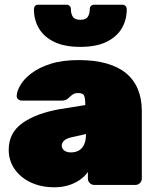

<svg xmlns="http://www.w3.org/2000/svg" viewBox="-20 -785 662 815"><path d="M211 10Q154 10 110 -11Q66 -32 41.5 -68Q17 -104 17 -149Q17 -222 76.5 -263.5Q136 -305 236 -322L342 -339V-340Q342 -366 337.5 -378Q333 -390 312 -390Q298 -390 289.5 -384.5Q281 -379 271 -369Q260 -358 243 -358H73Q63 -358 56.5 -364Q50 -370 51 -380Q52 -399 67 -424.5Q82 -450 113.5 -474Q145 -498 194.5 -514Q244 -530 314 -530Q382 -530 432.5 -515.5Q483 -501 516 -473.5Q549 -446 565.5 -405.5Q582 -365 582 -314V-27Q582 -16 574 -8Q566 0 555 0H380Q369 0 361 -8Q353 -16 353 -27V-55Q339 -35 317.5 -20.5Q296 -6 269 2Q242 10 211 10ZM280 -138Q300 -138 314.5 -146Q329 -154 337 -171.5Q345 -189 345 -215V-216L286 -203Q260 -197 251 -187Q242 -177 242 -166Q242 -159 246.5 -152.5Q251 -146 259.5 -142Q268 -138 280 -138ZM321 -586Q254 -586 210.5 -607Q167 -628 145.5 -664Q124 -700 124 -746Q124 -754 128.5 -759.5Q133 -765 143 -765H262Q271 -765 276 -759.5Q281 -754 281 -746Q281 -727 289 -714Q297 -701 321 -701Q345 -701 353 -714Q361 -727 361 -746Q361 -754 366 -759.5Q371 -765 380 -765H499Q508 -765 513 -759.5Q518 -754 518 -746Q518 -700 496.5 -664Q475 -628 431.5 -607Q388 -586 321 -586Z"/></svg>

Font: Rubik Light Black
Style: Regular
Weight: 900
Version: Version 2.104